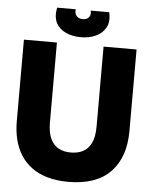

<svg xmlns="http://www.w3.org/2000/svg" viewBox="-57 -877 742 939"><g transform="rotate(5 313.5 -408.0)"><path d="M313 14Q256 14 211 1Q166 -12 133.5 -36Q101 -60 79.5 -93.5Q58 -127 47.5 -169Q37 -211 37 -260V-660H199V-268Q199 -217 214 -186.5Q229 -156 254.5 -143Q280 -130 313 -130Q347 -130 372.5 -143Q398 -156 413 -186Q428 -216 428 -268V-660H590V-260Q590 -130 520 -58Q450 14 313 14ZM185 -830H277Q273 -811 283.5 -798Q294 -785 315 -785Q336 -785 345.5 -798Q355 -811 350 -830H441Q451 -784 434.5 -754.5Q418 -725 385.5 -710.5Q353 -696 313 -696Q273 -696 240 -710.5Q207 -725 191.5 -754.5Q176 -784 185 -830Z"/></g></svg>

Font: Bricolage Grotesque 96pt ExtraBold
Style: Regular
Weight: 800
Designer: Mathieu Triay
Foundry: Atelier Triay
Version: Version 1.001;gftools[0.9.33.dev8+g029e19f]